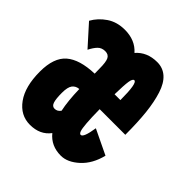

<svg xmlns="http://www.w3.org/2000/svg" viewBox="-151 -624 747 747"><g transform="rotate(45 223.0 -250.5)"><path d="M143.5 -101Q159 -101 168.5 -115Q159 -159 157.5 -223.5Q139.5 -222 129.8 -209.2Q120 -196.5 120 -165Q120 -132.5 125 -116.8Q130 -101 143.5 -101ZM285 -399Q276.5 -399 273.2 -377.8Q270 -356.5 269 -306H301Q301 -399 285 -399ZM120 11Q67.5 11 34.2 -35Q1 -81 1 -163Q1 -239.5 39.2 -272.5Q77.5 -305.5 157.5 -308L157 -335Q157 -371.5 150 -385.2Q143 -399 125 -399Q106 -399 94.2 -387Q82.5 -375 72 -354L-3.5 -438Q14 -469.5 45.5 -490.8Q77 -512 120 -512Q177 -512 210 -474.5Q242.5 -512 298 -512Q329.5 -512 351.8 -492.2Q374 -472.5 386.5 -433.5Q399 -394.5 404.5 -343.8Q410 -293 410 -224H269Q269.5 -176.5 271.8 -149Q274 -121.5 277.8 -111.2Q281.5 -101 287.5 -101Q302 -101 311 -161L413 -112Q399 -55 362.8 -22Q326.5 11 290 11Q236 11 204.5 -28Q175.5 11 120 11Z"/></g></svg>

Font: League Mono Condensed ExtraBold
Style: Regular
Weight: 800
Width: 1
Designer: Tyler Finck
Foundry: The League of Moveable Type / Tyler Finck
Version: Version 2.210